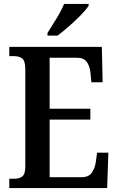

<svg xmlns="http://www.w3.org/2000/svg" viewBox="-20 -951 597 971"><path d="M27 0V-47H54Q78 -47 93 -59Q108 -71 108 -109V-600Q108 -644 92 -655.5Q76 -667 53 -667H27V-714H495L499 -535H442L438 -579Q435 -614 420 -636.5Q405 -659 370 -659H231V-401H437V-346H231V-55H394Q429 -55 445 -78.5Q461 -102 465 -135L471 -179H528L522 0ZM220 -784Q241 -817 265.5 -857Q290 -897 304 -931H428V-921Q417 -904 390 -876Q363 -848 330.5 -819.5Q298 -791 271 -771H220Z"/></svg>

Font: Noto Serif Thai Condensed SemiBold
Style: Regular
Weight: 600
Width: 3
Designer: Monotype Design Team
Foundry: Monotype Imaging Inc.
Version: Version 2.002; ttfautohint (v1.8.4.7-5d5b)